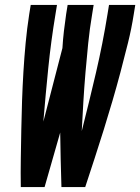

<svg xmlns="http://www.w3.org/2000/svg" viewBox="-20 -755 566 775"><path d="M64 0Q63 -58 64 -116Q65 -174 66 -232Q67 -290 69 -348Q71 -406 74.5 -464.5Q78 -523 83.5 -581.5Q89 -640 98 -698L104 -735H210L204 -698Q186 -590 175 -481.5Q164 -373 155 -264L232 -561Q234 -595 238 -629.5Q242 -664 247 -698L253 -735H358L352 -698Q342 -639 336 -580Q330 -521 325 -462Q320 -403 316.5 -344Q313 -285 310 -226Q340 -344 367.5 -462Q395 -580 414 -698L420 -735H526L520 -698Q511 -640 496.5 -581.5Q482 -523 466.5 -464.5Q451 -406 434 -348Q417 -290 399 -232Q381 -174 362 -116Q343 -58 324 0H228Q226 -55 225 -110Q224 -165 223 -220L160 0Z"/></svg>

Font: Iosevka Term Curly XBd Obl
Style: Regular
Weight: 800
Italic angle: -9°
Designer: Belleve Invis
Foundry: Belleve Invis
Version: Version 32.3.0